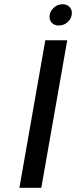

<svg xmlns="http://www.w3.org/2000/svg" viewBox="-20 -891 374 911"><path d="M195 -700H299L176 0H72ZM215 -811Q215 -835 233.5 -853Q252 -871 277 -871Q296 -871 308.5 -859.5Q321 -848 321 -830Q321 -805 302.5 -787.5Q284 -770 259 -770Q239 -770 227 -781.5Q215 -793 215 -811Z"/></svg>

Font: Fahkwang
Style: Italic
Weight: 400
Italic angle: -10°
Version: Version 1.000; ttfautohint (v1.6)